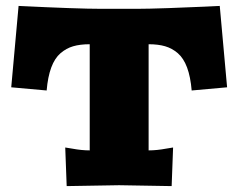

<svg xmlns="http://www.w3.org/2000/svg" viewBox="-20 -630 808 651"><path d="M725.1 -609.9 750 -334 629.9 -323.2Q626 -369.6 614.3 -401.1Q602.5 -432.6 583 -449.5Q563.5 -466.3 540 -473.1Q516.6 -480 483.9 -480V-120.1Q511.7 -120.1 543 -126L566.9 -129.9L562 1L383.8 -2L206.1 1L201.2 -129.9L225.1 -126Q256.3 -120.1 284.2 -120.1V-480Q251.5 -480 228 -473.1Q204.6 -466.3 185.1 -449.5Q165.5 -432.6 153.8 -401.1Q142.1 -369.6 138.2 -323.2L18.1 -334L43 -609.9Q243.2 -600.1 323.2 -600.1H444.8Q480.5 -600.1 550.5 -602.5Q620.6 -605 672.9 -607.4Z"/></svg>

Font: Zantroke
Style: Regular
Weight: 500
Foundry: gluk
Version: Version 0.36